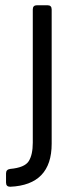

<svg xmlns="http://www.w3.org/2000/svg" viewBox="-20 -519 291 732"><path d="M19 193Q3 193 3 177V142Q3 127 19 125Q74 120 89.5 95.5Q105 71 105 25V-483Q105 -499 121 -499H161Q177 -499 177 -483V29Q177 186 19 193Z"/></svg>

Font: Pitagon Sans
Style: Regular
Weight: 400
Designer: Travis Tran
Foundry: Pitagon
Version: Version 1.001; ttfautohint (v1.8.4.7-5d5b);gftools[0.9.26]